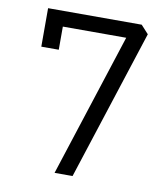

<svg xmlns="http://www.w3.org/2000/svg" viewBox="-77 -718 684 794"><g transform="rotate(10 265.0 -321.0)"><path d="M134.3 -492.2H61V-653.8H454.1L485.8 -619.1L281.2 12.2H205.6L400.4 -589.4H134.3Z"/></g></svg>

Font: AzarMehrMonospaced
Style: SerifBold
Weight: 1
Designer: Amin Abedi
Version: Version 1.00